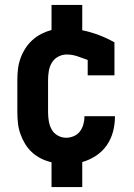

<svg xmlns="http://www.w3.org/2000/svg" viewBox="-20 -653 540 775"><path d="M188 102V2Q166 -3 146 -13Q126 -23 109.5 -38Q93 -53 81.5 -72Q70 -91 62.5 -112Q55 -133 52.5 -155.5Q50 -178 50 -200V-330Q50 -352 52.5 -374Q55 -396 62.5 -417Q70 -438 82 -457Q94 -476 110.5 -491Q127 -506 146.5 -516Q166 -526 188 -532V-633H312V-531Q346 -524 379 -511.5Q412 -499 442 -482V-349H334V-411Q313 -419 292 -426Q271 -433 249 -433Q231 -433 214.5 -424Q198 -415 189 -399.5Q180 -384 177 -366Q174 -348 174 -330V-200Q174 -182 177 -164Q180 -146 188.5 -130.5Q197 -115 213 -106Q229 -97 247 -97Q263 -97 278 -103.5Q293 -110 302.5 -122.5Q312 -135 316.5 -151Q321 -167 321 -183Q321 -183 320.5 -183Q320 -183 320 -184H444Q444 -183 444 -182.5Q444 -182 444 -182Q444 -151 436 -121Q428 -91 410.5 -66Q393 -41 367 -24Q341 -7 312 1V102Z"/></svg>

Font: iosevka_custom_sans_ss08 XBd
Style: Regular
Weight: 800
Designer: Belleve Invis
Foundry: Belleve Invis
Version: Version 10.3.0; ttfautohint (v1.8.3)